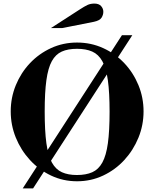

<svg xmlns="http://www.w3.org/2000/svg" viewBox="-20 -1001 863 1074"><path d="M411 13Q333 13 265.5 -19Q198 -51 147.5 -106Q97 -161 68.5 -231Q40 -301 40 -378Q40 -455 68.5 -524.5Q97 -594 147.5 -647.5Q198 -701 265.5 -732Q333 -763 411 -763Q489 -763 557 -732Q625 -701 675.5 -647.5Q726 -594 754.5 -524.5Q783 -455 783 -378Q783 -301 754.5 -231Q726 -161 675.5 -106Q625 -51 557 -19Q489 13 411 13ZM107 53 662 -804H720L165 53ZM410 -22Q461 -22 496 -37.5Q531 -53 552.5 -92Q574 -131 583.5 -200Q593 -269 593 -376Q593 -483 583.5 -551.5Q574 -620 552.5 -658.5Q531 -697 496 -712.5Q461 -728 411 -728Q360 -728 325.5 -712.5Q291 -697 270 -659Q249 -621 239.5 -552.5Q230 -484 230 -378Q230 -269 239.5 -199.5Q249 -130 270.5 -91.5Q292 -53 326.5 -37.5Q361 -22 410 -22ZM265 -844 426 -948Q452 -965 469 -973Q486 -981 508 -981Q533 -981 545.5 -967Q558 -953 558 -935Q558 -918 548 -902Q538 -886 505 -879L328 -844Z"/></svg>

Font: Libre Bodoni
Style: Bold
Weight: 700
Designer: Pablo Impallari, Rodrigo Fuenzalida
Foundry: Impallari Type
Version: Version 2.005;gftools[0.9.23]